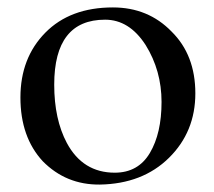

<svg xmlns="http://www.w3.org/2000/svg" viewBox="-20 -487 576 517"><path d="M442 -402Q506 -339 506 -235.5Q506 -132 435 -62Q364 8 249 10Q158 11 95 -53Q35 -118 35 -224.5Q35 -331 102 -399Q169 -467 284 -467Q379 -467 442 -402ZM289 -22Q352 -22 383.5 -75Q415 -128 415 -212.5Q415 -297 372 -366Q328 -434 263 -434Q126 -434 126 -259Q126 -166 160 -102Q203 -22 289 -22Z"/></svg>

Font: GFS Didot
Style: Regular
Weight: 400
Designer: Takis Katsoulidis and George D. Matthiopoulos
Foundry: Takis Katsoulidis and George D. Matthiopoulos
Version: Version 1.0